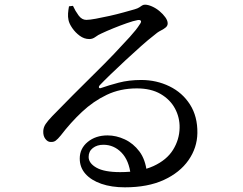

<svg xmlns="http://www.w3.org/2000/svg" viewBox="-20 -768 1040 821"><path d="M514 33Q457 33 413.5 18Q370 3 345.5 -24.5Q321 -52 321 -90Q321 -133 355 -161Q389 -189 440 -189Q477 -189 513.5 -172Q550 -155 576 -120.5Q602 -86 608 -31L539 -19Q532 -82 499.5 -115.5Q467 -149 422 -149Q395 -149 377 -135Q359 -121 359 -97Q359 -70 392.5 -51Q426 -32 494 -32Q580 -32 636.5 -58Q693 -84 720 -127.5Q747 -171 748 -221Q749 -265 728.5 -303.5Q708 -342 667 -366Q626 -390 565 -390Q494 -390 436.5 -362.5Q379 -335 330.5 -289.5Q282 -244 240 -189Q227 -173 218 -166.5Q209 -160 196 -161Q184 -161 174 -174Q164 -187 165 -208Q166 -224 175 -237.5Q184 -251 203 -271Q245 -314 291 -360.5Q337 -407 382.5 -451.5Q428 -496 467 -537Q506 -578 535 -610Q564 -642 577 -663Q586 -675 582 -679.5Q578 -684 568 -682Q551 -679 522.5 -669Q494 -659 464.5 -647Q435 -635 414 -625Q400 -619 388 -610Q376 -601 362 -601Q340 -601 321 -615Q302 -629 289 -648Q276 -667 273 -682Q270 -696 271 -710.5Q272 -725 275 -741L292 -743Q302 -721 316 -702Q330 -683 349 -683Q363 -683 390 -688Q417 -693 448.5 -700Q480 -707 508.5 -715Q537 -723 555 -728Q569 -732 575.5 -736.5Q582 -741 587.5 -744.5Q593 -748 600 -748Q613 -748 630 -740.5Q647 -733 662 -720.5Q677 -708 687 -694Q697 -680 697 -668Q697 -658 689 -651Q681 -644 667 -637Q653 -630 636 -615Q615 -599 583.5 -571Q552 -543 517.5 -511Q483 -479 453 -450Q423 -421 407 -404Q401 -397 403.5 -393Q406 -389 413 -392Q444 -403 487.5 -414.5Q531 -426 584 -426Q649 -426 704.5 -399Q760 -372 792.5 -321Q825 -270 824 -199Q823 -136 786 -83Q749 -30 680.5 1.5Q612 33 514 33Z"/></svg>

Font: Noto Serif SC ExtraLight Medium
Style: Regular
Weight: 500
Version: Version 2.002-H1;hotconv 1.1.0;makeotfexe 2.6.0